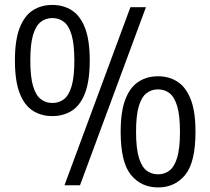

<svg xmlns="http://www.w3.org/2000/svg" viewBox="-20 -770 874 798"><path d="M197.5 -287.5Q151.5 -287.5 116.2 -310Q81 -332.5 61.5 -383.2Q42 -434 42 -518.5Q42 -603 61.5 -653.5Q81 -704 116 -726.8Q151 -749.5 197.5 -749.5Q244 -749.5 279 -726.8Q314 -704 333.5 -653.5Q353 -603 353 -518.5Q353 -434 333.5 -383.2Q314 -332.5 279 -310Q244 -287.5 197.5 -287.5ZM248 0 522 -740H586.5L312.5 0ZM197.5 -342Q225 -342 245.5 -357.5Q266 -373 277.5 -411.5Q289 -450 289 -517.5Q289 -586.5 277.5 -625Q266 -663.5 245.5 -679.2Q225 -695 197.5 -695Q170.5 -695 149.8 -679.2Q129 -663.5 117.5 -625.2Q106 -587 106 -519Q106 -450.5 117.5 -412Q129 -373.5 149.8 -357.8Q170.5 -342 197.5 -342ZM637 9Q567 9 524.2 -43.2Q481.5 -95.5 481.5 -222Q481.5 -306.5 501 -357Q520.5 -407.5 555.5 -430.2Q590.5 -453 637 -453Q683 -453 718 -430.2Q753 -407.5 772.8 -357Q792.5 -306.5 792.5 -222Q792.5 -95.5 749.8 -43.2Q707 9 637 9ZM637 -45.5Q664 -45.5 684.5 -61.2Q705 -77 716.5 -115.2Q728 -153.5 728 -221.5Q728 -290 716.5 -328.5Q705 -367 684.5 -382.8Q664 -398.5 637 -398.5Q609.5 -398.5 589 -382.8Q568.5 -367 557 -328.8Q545.5 -290.5 545.5 -223Q545.5 -154 557 -115.5Q568.5 -77 589 -61.2Q609.5 -45.5 637 -45.5Z"/></svg>

Font: Encode Sans Cnd
Style: Regular
Weight: 400
Width: 3
Designer: Multiple Designers
Foundry: Impallari Type
Version: Version 3.002; ttfautohint (v1.8.3) -l 8 -r 50 -G 200 -x 14 